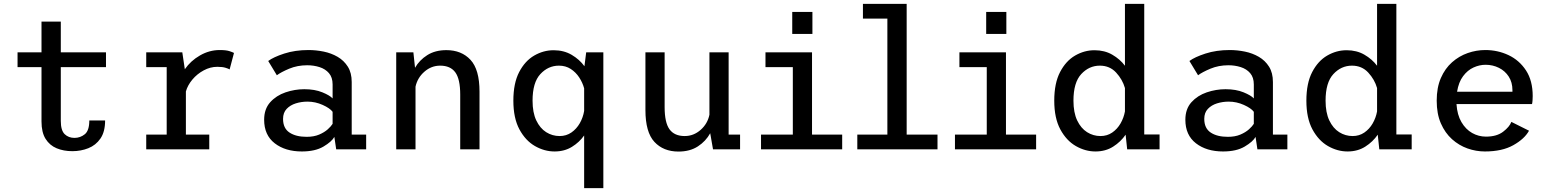

<svg xmlns="http://www.w3.org/2000/svg" viewBox="-20 -770 8000 990"><path d="M194 -143.5V-424H70.5V-500H194V-658.5H293.5V-500H526.5V-424H293.5V-146.5Q293.5 -97.5 313.5 -78.2Q333.5 -59 364 -59Q394 -59 417.2 -77.8Q440.5 -96.5 440.5 -149H522Q522 -90.5 498 -55.8Q474 -21 435.5 -5.8Q397 9.5 353 9.5Q308 9.5 272 -5.5Q236 -20.5 215 -54Q194 -87.5 194 -143.5Z M734 0V-76H839.5V-424H734V-500H920L933 -413Q963 -456.5 1011.2 -484.2Q1059.5 -512 1113 -512Q1146.5 -512 1163.5 -506.2Q1180.5 -500.5 1186.5 -497L1164 -412Q1159 -415.5 1143 -420.5Q1127 -425.5 1100.5 -425.5Q1064.5 -425.5 1030.5 -407.2Q996.5 -389 972 -359.8Q947.5 -330.5 938.5 -298.5V-76H1059V0Z M1536.5 11Q1451 11 1396.5 -31.2Q1342 -73.5 1342 -152.5Q1342 -208 1373.2 -242.8Q1404.5 -277.5 1452.2 -293.8Q1500 -310 1549 -310Q1603 -310 1642 -294Q1681 -278 1695 -262.5V-334.5Q1695 -371 1676.2 -392.8Q1657.5 -414.5 1627.5 -424Q1597.5 -433.5 1564 -433.5Q1513.5 -433.5 1471.2 -415.8Q1429 -398 1407.5 -382L1363 -455.5Q1389.5 -475.5 1445.5 -493.8Q1501.5 -512 1571 -512Q1609.5 -512 1648.8 -504Q1688 -496 1720.8 -477Q1753.5 -458 1773.5 -426.2Q1793.5 -394.5 1793.5 -347V-76H1868V0H1713.5L1704 -64Q1690.5 -39.5 1647.8 -14.2Q1605 11 1536.5 11ZM1561 -64.5Q1598.5 -64.5 1625.5 -76Q1652.5 -87.5 1670 -103.2Q1687.5 -119 1695 -131.5V-193.5Q1681.5 -212 1643.8 -229Q1606 -246 1565.5 -246Q1534 -246 1505.2 -237Q1476.5 -228 1458 -208.5Q1439.5 -189 1439.5 -157Q1439.5 -108.5 1472.8 -86.5Q1506 -64.5 1561 -64.5Z M2023 0V-500H2111.5L2120 -420.5Q2142.5 -460 2183.2 -485.8Q2224 -511.5 2281.5 -511.5Q2359.5 -511.5 2406 -461.5Q2452.5 -411.5 2452.5 -297.5V0H2353V-282.5Q2353 -362 2327.8 -396.8Q2302.5 -431.5 2249.5 -431.5Q2204 -431.5 2168.2 -400.2Q2132.5 -369 2122.5 -323V0Z M2839.5 11Q2787 11 2738.2 -17Q2689.5 -45 2658.2 -103Q2627 -161 2627 -251Q2627 -341 2657 -398.5Q2687 -456 2734.5 -483.5Q2782 -511 2834.5 -511Q2887.5 -511 2927.8 -487.2Q2968 -463.5 2993.5 -428.5L3002.5 -500H3091V200H2992V-71.5Q2967.5 -36.5 2929 -12.8Q2890.5 11 2839.5 11ZM2726 -251Q2726 -189.5 2745.2 -149Q2764.5 -108.5 2796.2 -88.5Q2828 -68.5 2865.5 -68.5Q2900 -68.5 2926.5 -87Q2953 -105.5 2969.8 -135Q2986.5 -164.5 2992 -198V-314.5Q2984 -344 2966.5 -370.8Q2949 -397.5 2922.8 -414.5Q2896.5 -431.5 2862 -431.5Q2806.5 -431.5 2766.2 -388Q2726 -344.5 2726 -251Z M3478.5 11.5Q3400.5 11.5 3354.2 -38.5Q3308 -88.5 3308 -202.5V-500H3407V-217.5Q3407 -138 3432.2 -103.2Q3457.5 -68.5 3510.5 -68.5Q3556.5 -68.5 3592.5 -100.2Q3628.5 -132 3638 -178.5V-500H3737V-76H3796V0H3656.5L3642 -83Q3619.5 -42 3578.5 -15.2Q3537.5 11.5 3478.5 11.5Z M4065 -708.5H4169V-595H4065ZM3904 0V-76H4068V-424H3927V-500H4167V-76H4322.5V0Z M4400.5 0V-76H4555.5V-674H4429.5V-750H4655V-76H4814V0Z M5065 -708.5H5169V-595H5065ZM4904 0V-76H5068V-424H4927V-500H5167V-76H5322.5V0Z M5628.5 11Q5576 11 5527.2 -17Q5478.5 -45 5447.2 -103Q5416 -161 5416 -251Q5416 -341 5446 -398.5Q5476 -456 5523.5 -483.5Q5571 -511 5623.5 -511Q5675.5 -511 5715.2 -488Q5755 -465 5780.5 -431V-750H5880V-76.5H5959V0H5792L5784 -75.5Q5759 -39 5719.8 -14Q5680.5 11 5628.5 11ZM5515 -251Q5515 -189.5 5534.2 -149Q5553.5 -108.5 5585.2 -88.5Q5617 -68.5 5654.5 -68.5Q5688.5 -68.5 5714.8 -86.5Q5741 -104.5 5757.8 -133.5Q5774.5 -162.5 5780.5 -195.5V-316Q5768 -360 5735 -395.8Q5702 -431.5 5651 -431.5Q5595.5 -431.5 5555.2 -388Q5515 -344.5 5515 -251Z M6286.5 11Q6201 11 6146.5 -31.2Q6092 -73.5 6092 -152.5Q6092 -208 6123.2 -242.8Q6154.5 -277.5 6202.2 -293.8Q6250 -310 6299 -310Q6353 -310 6392 -294Q6431 -278 6445 -262.5V-334.5Q6445 -371 6426.2 -392.8Q6407.5 -414.5 6377.5 -424Q6347.5 -433.5 6314 -433.5Q6263.5 -433.5 6221.2 -415.8Q6179 -398 6157.5 -382L6113 -455.5Q6139.5 -475.5 6195.5 -493.8Q6251.5 -512 6321 -512Q6359.5 -512 6398.8 -504Q6438 -496 6470.8 -477Q6503.5 -458 6523.5 -426.2Q6543.5 -394.5 6543.5 -347V-76H6618V0H6463.5L6454 -64Q6440.5 -39.5 6397.8 -14.2Q6355 11 6286.5 11ZM6311 -64.5Q6348.5 -64.5 6375.5 -76Q6402.5 -87.5 6420 -103.2Q6437.5 -119 6445 -131.5V-193.5Q6431.5 -212 6393.8 -229Q6356 -246 6315.5 -246Q6284 -246 6255.2 -237Q6226.5 -228 6208 -208.5Q6189.5 -189 6189.5 -157Q6189.5 -108.5 6222.8 -86.5Q6256 -64.5 6311 -64.5Z M6928.5 11Q6876 11 6827.2 -17Q6778.5 -45 6747.2 -103Q6716 -161 6716 -251Q6716 -341 6746 -398.5Q6776 -456 6823.5 -483.5Q6871 -511 6923.5 -511Q6975.5 -511 7015.2 -488Q7055 -465 7080.5 -431V-750H7180V-76.5H7259V0H7092L7084 -75.5Q7059 -39 7019.8 -14Q6980.5 11 6928.5 11ZM6815 -251Q6815 -189.5 6834.2 -149Q6853.5 -108.5 6885.2 -88.5Q6917 -68.5 6954.5 -68.5Q6988.5 -68.5 7014.8 -86.5Q7041 -104.5 7057.8 -133.5Q7074.5 -162.5 7080.5 -195.5V-316Q7068 -360 7035 -395.8Q7002 -431.5 6951 -431.5Q6895.5 -431.5 6855.2 -388Q6815 -344.5 6815 -251Z M7636.5 11Q7591 11 7547 -4.5Q7503 -20 7467 -52.2Q7431 -84.5 7409.5 -133.8Q7388 -183 7388 -251Q7388 -318.5 7409.5 -367.8Q7431 -417 7467.2 -449Q7503.5 -481 7548 -496.5Q7592.5 -512 7638.5 -512Q7702.5 -512 7758.2 -485.8Q7814 -459.5 7848.5 -406.8Q7883 -354 7883 -274.5Q7883 -265 7882.2 -253.2Q7881.5 -241.5 7879.5 -233.5H7490Q7493.5 -178 7515.5 -140.5Q7537.5 -103 7570.8 -84.2Q7604 -65.5 7642 -65.5Q7697.5 -65.5 7730.5 -90.8Q7763.5 -116 7773 -141.5L7864 -96Q7841 -54 7783.2 -21.5Q7725.5 11 7636.5 11ZM7640 -436Q7608.5 -436 7577.8 -422Q7547 -408 7524 -377.2Q7501 -346.5 7493 -297H7778.5V-305Q7778.5 -345.5 7759.5 -375Q7740.5 -404.5 7708.8 -420.2Q7677 -436 7640 -436Z"/></svg>

Font: Trispace
Style: Regular
Weight: 400
Designer: Tyler Finck
Foundry: Etcetera Type Company
Version: Version 1.210; ttfautohint (v1.8.3)